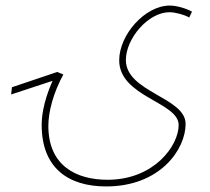

<svg xmlns="http://www.w3.org/2000/svg" viewBox="-20 -484 757 691"><path d="M362 187C557 187 648 53 648 -38C648 -134 433 -152 433 -268C433 -345 513 -440 590 -440C611 -440 644 -431 661 -421L671 -442C654 -452 618 -464 591 -464C502 -464 409 -359 409 -267C409 -135 623 -117 623 -34C623 40 535 163 367 163C255 163 154 113 154 -31C154 -82 172 -150 208 -216L186 -225L23 -170L20 -144L169 -193C133 -111 130 -57 130 -34C130 118 223 187 362 187Z"/></svg>

Font: Noto Sans Arabic UI XCn Th
Style: Regular
Weight: 100
Width: 2
Designer: Monotype Design Team, Nadine Chahine and Nizar Qandah
Foundry: Monotype Imaging Inc.
Version: Version 2.010